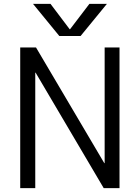

<svg xmlns="http://www.w3.org/2000/svg" viewBox="-20 -977 726 997"><path d="M163.1 0H85V-730.5H167L521.5 -129.9H523.4V-730.5H600.6V0H518.6L165 -599.6H163.1ZM444.3 -957H535.2L398.4 -790H288.1L151.4 -957H242.2L341.8 -825.2H343.8Z"/></svg>

Font: Mgen+ 1c regular
Style: Regular
Weight: 400
Designer: [Source Han Sans]
Ryoko NISHIZUKA  (kana & ideographs); Paul D. Hunt (Latin, Greek & Cyrillic); Wenlong ZHANG  (bopomofo
Version: Version 1.059.20150602